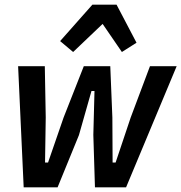

<svg xmlns="http://www.w3.org/2000/svg" viewBox="-20 -807 781 827"><path d="M58 -522H173L177 -301L174 -107H187L254 -301L341 -522H455L464 -301L465 -107H478L543 -301L626 -522H741L523 0H389L382 -226L387 -415H374L320 -225L228 0H82ZM482 -787 568 -623 505 -583 422 -704 295 -583 239 -630 378 -787Z"/></svg>

Font: IBM Plex Sans Cond SmBld
Style: Italic
Weight: 600
Width: 3
Italic angle: -11°
Designer: Mike Abbink, Paul van der Laan, Pieter van Rosmalen
Foundry: Bold Monday
Version: Version 1.3